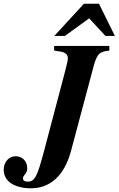

<svg xmlns="http://www.w3.org/2000/svg" viewBox="-66 -917 640 1036"><path d="M439 -559C459 -633 475 -638 524 -644V-669H226V-644L259 -639C289 -634 300 -621 300 -603C300 -592 297 -578 287 -539L173 -107C136 33 122 63 85 63C66 63 58 57 58 45C58 27 81 22 81 -9C81 -49 53 -74 18 -74C-18 -74 -46 -42 -46 -2C-46 63 14 99 102 99C202 99 281 33 317 -102ZM503 -723H554L468 -897H387L227 -723H284L415 -818Z"/></svg>

Font: STIXGeneral
Style: Bold Italic
Weight: 700
Italic angle: -16.33°
Designer: MicroPress Inc., with final additions and corrections provided by Coen Hoffman, Elsevier (retired)
Version: Version 1.1.0